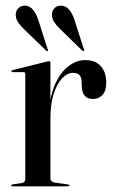

<svg xmlns="http://www.w3.org/2000/svg" viewBox="-20 -656 402 676"><path d="M152.5 -239.5Q152.5 -307.5 171.2 -353Q190 -398.5 219.2 -421.5Q248.5 -444.5 280 -444.5Q315.5 -444.5 334.8 -423.2Q354 -402 354 -365Q354 -336 340.8 -321.8Q327.5 -307.5 307.5 -307.5Q288.5 -307.5 278.8 -318.2Q269 -329 268 -350.5L267.5 -365Q267.5 -382.5 260.5 -391Q253.5 -399.5 236.5 -399.5Q217.5 -399.5 199.5 -381.2Q181.5 -363 169.5 -327Q157.5 -291 157.5 -237.5ZM157.5 -434.5V-263.5V-28Q157.5 -22.5 160.8 -18.8Q164 -15 170.5 -13.5L220 -6.5Q222.5 -6 223.5 -5.2Q224.5 -4.5 224.5 -3Q224.5 -2 223.2 -1Q222 0 220 0H24Q22 0 20.5 -1.2Q19 -2.5 19 -3.5Q19 -4.5 20.8 -5.5Q22.5 -6.5 25.5 -7L57 -11.5Q63 -13 66 -16.2Q69 -19.5 69 -24V-395.5Q69 -398.5 67.8 -400.2Q66.5 -402 63 -402H23Q22 -402 21 -403Q20 -404 20 -405Q20 -406.5 21 -407.5Q22 -408.5 24.5 -409L144 -439Q147.5 -440 149.5 -440.2Q151.5 -440.5 153 -440.5Q155.5 -440.5 156.5 -438.8Q157.5 -437 157.5 -434.5ZM116 -582 148 -482Q149 -480.5 149.2 -479Q149.5 -477.5 148.5 -476.5Q147.5 -476 145.8 -476.2Q144 -476.5 142.5 -477.5L66 -552Q52.5 -564.5 43.5 -577.8Q34.5 -591 35.5 -608Q36.5 -619 45.5 -628Q54.5 -637 71 -636Q86 -634.5 97.2 -620.5Q108.5 -606.5 116 -582ZM243.5 -582 275.5 -482Q276.5 -480 276.8 -478.8Q277 -477.5 275.5 -476.5Q274.5 -476 273 -476.2Q271.5 -476.5 270 -477.5L193.5 -552Q180 -564.5 171 -577.8Q162 -591 163 -608Q164 -619.5 172.8 -628.2Q181.5 -637 198 -636Q213.5 -634.5 224.8 -620.5Q236 -606.5 243.5 -582Z"/></svg>

Font: Fraunces 120pt
Style: Regular
Weight: 400
Version: Version 1.000;[b76b70a41]